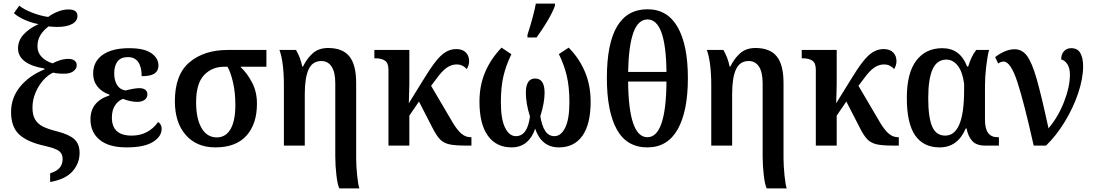

<svg xmlns="http://www.w3.org/2000/svg" viewBox="-20 -816 6136 1076"><path d="M261 155Q298 144 314.5 124Q331 104 331 75Q331 45 310.5 30Q290 15 233 2Q135 -19 88.5 -61.5Q42 -104 42 -188Q42 -268 92.5 -330Q143 -392 229 -427V-432Q159 -443 120 -471.5Q81 -500 81 -545Q81 -588 111.5 -622Q142 -656 196 -681Q160 -687 121.5 -703.5Q83 -720 58 -742L88 -784Q114 -763 160.5 -745Q207 -727 250 -721Q272 -738 303 -750.5Q334 -763 363 -763Q414 -763 414 -727Q414 -698 384 -681.5Q354 -665 299 -665Q285 -665 252 -668Q221 -644 205.5 -617.5Q190 -591 190 -556Q190 -521 214 -496.5Q238 -472 275 -461Q292 -471 316 -478.5Q340 -486 363 -486Q385 -486 397.5 -476.5Q410 -467 410 -451Q410 -431 391.5 -417Q373 -403 340 -403Q300 -403 278 -409Q250 -397 223 -367Q196 -337 179 -296.5Q162 -256 162 -213Q162 -171 177 -146Q192 -121 221 -106.5Q250 -92 303 -79Q368 -62 397 -35.5Q426 -9 426 41Q426 99 386.5 144Q347 189 261 204Z M487 -147Q487 -247 593 -281V-286Q551 -300 526.5 -330.5Q502 -361 502 -403Q502 -471 555 -508.5Q608 -546 704 -546Q788 -546 828 -518Q868 -490 868 -449Q868 -419 846 -404Q824 -389 774 -389Q774 -441 754.5 -468.5Q735 -496 697 -496Q657 -496 638.5 -471.5Q620 -447 620 -405Q620 -365 636.5 -339Q653 -313 684 -309Q734 -322 762 -322Q782 -322 794 -313Q806 -304 806 -287Q806 -268 790.5 -256.5Q775 -245 749 -245Q731 -245 708 -250Q685 -255 670 -262Q643 -253 625 -226Q607 -199 607 -157Q607 -56 718 -56Q811 -56 866 -132Q874 -128 880 -118Q886 -108 886 -95Q886 -51 837 -20.5Q788 10 689 10Q590 10 538.5 -32.5Q487 -75 487 -147Z M960 -249Q960 -398 1042 -467Q1124 -536 1256 -536H1473V-442H1327Q1366 -405 1393 -353Q1420 -301 1420 -235Q1420 -121 1361 -55.5Q1302 10 1187 10Q1082 10 1021 -59.5Q960 -129 960 -249ZM1299 -227Q1299 -299 1285.5 -356Q1272 -413 1255 -442H1237Q1168 -442 1123.5 -395Q1079 -348 1079 -242Q1079 -151 1109.5 -98.5Q1140 -46 1195 -46Q1245 -46 1272 -92.5Q1299 -139 1299 -227Z M1859 60V-349Q1859 -411 1838.5 -442.5Q1818 -474 1781 -474Q1731 -474 1709.5 -427Q1688 -380 1688 -289V0H1571V-341Q1571 -402 1564.5 -453.5Q1558 -505 1546 -536H1639Q1664 -493 1674 -443H1678Q1701 -490 1734 -518.5Q1767 -547 1819 -547Q1900 -547 1938 -500Q1976 -453 1976 -351V70Q1976 113 1981.5 167Q1987 221 1994 240H1882Q1872 222 1865.5 167.5Q1859 113 1859 60Z M2157 -425Q2157 -463 2137.5 -476Q2118 -489 2088 -489H2078V-536H2274V-346Q2274 -323 2272.5 -283.5Q2271 -244 2271 -237L2345 -357Q2388 -428 2418.5 -467.5Q2449 -507 2477 -524Q2505 -541 2537 -541Q2572 -541 2590.5 -522Q2609 -503 2609 -473Q2609 -451 2596 -429Q2572 -455 2540 -455Q2510 -455 2483.5 -436.5Q2457 -418 2426 -375L2396 -335L2519 -126Q2544 -85 2567 -66Q2590 -47 2618 -47H2622V0H2595Q2531 0 2499 -7Q2467 -14 2446.5 -34.5Q2426 -55 2403 -101L2328 -247L2274 -168V0H2157Z M2667 -246Q2667 -339 2700 -414.5Q2733 -490 2791 -549L2846 -512Q2816 -451 2801.5 -390Q2787 -329 2787 -243Q2787 -148 2810.5 -100.5Q2834 -53 2871 -53Q2936 -53 2950 -163Q2927 -237 2927 -296Q2927 -376 2979 -376Q3032 -376 3032 -296Q3032 -241 3008 -164Q3017 -110 3036 -81.5Q3055 -53 3087 -53Q3124 -53 3147.5 -100.5Q3171 -148 3171 -243Q3171 -328 3156.5 -390Q3142 -452 3112 -513L3167 -549Q3225 -491 3257.5 -415Q3290 -339 3290 -246Q3290 -120 3244 -55Q3198 10 3112 10Q3015 10 2979 -95Q2964 -47 2930.5 -18.5Q2897 10 2847 10Q2761 10 2714 -55.5Q2667 -121 2667 -246ZM2936 -621Q2970 -726 2983 -796H3090V-784Q3078 -749 3048 -698.5Q3018 -648 2987 -606H2936Z M3381 -379Q3381 -764 3609 -764Q3721 -764 3778 -663.5Q3835 -563 3835 -378Q3835 -193 3778 -91.5Q3721 10 3608 10Q3492 10 3436.5 -91Q3381 -192 3381 -379ZM3715 -413Q3712 -707 3609 -707Q3556 -707 3529.5 -633Q3503 -559 3500 -413ZM3715 -359H3500Q3503 -47 3608 -47Q3713 -47 3715 -359Z M4254 60V-349Q4254 -411 4233.5 -442.5Q4213 -474 4176 -474Q4126 -474 4104.5 -427Q4083 -380 4083 -289V0H3966V-341Q3966 -402 3959.5 -453.5Q3953 -505 3941 -536H4034Q4059 -493 4069 -443H4073Q4096 -490 4129 -518.5Q4162 -547 4214 -547Q4295 -547 4333 -500Q4371 -453 4371 -351V70Q4371 113 4376.5 167Q4382 221 4389 240H4277Q4267 222 4260.5 167.5Q4254 113 4254 60Z M4552 -425Q4552 -463 4532.5 -476Q4513 -489 4483 -489H4473V-536H4669V-346Q4669 -323 4667.5 -283.5Q4666 -244 4666 -237L4740 -357Q4783 -428 4813.5 -467.5Q4844 -507 4872 -524Q4900 -541 4932 -541Q4967 -541 4985.5 -522Q5004 -503 5004 -473Q5004 -451 4991 -429Q4967 -455 4935 -455Q4905 -455 4878.5 -436.5Q4852 -418 4821 -375L4791 -335L4914 -126Q4939 -85 4962 -66Q4985 -47 5013 -47H5017V0H4990Q4926 0 4894 -7Q4862 -14 4841.5 -34.5Q4821 -55 4798 -101L4723 -247L4669 -168V0H4552Z M5062 -267Q5062 -407 5115 -476.5Q5168 -546 5261 -546Q5361 -546 5400 -443H5406Q5423 -501 5451 -536H5523Q5514 -505 5507 -445Q5500 -385 5500 -337V-145Q5500 -95 5517.5 -71Q5535 -47 5571 -47H5578V0H5502Q5452 0 5428.5 -26Q5405 -52 5397 -96H5392Q5347 10 5246 10Q5155 10 5108.5 -57.5Q5062 -125 5062 -267ZM5383 -309V-347Q5374 -415 5347 -448.5Q5320 -482 5284 -482Q5231 -482 5206.5 -428Q5182 -374 5182 -266Q5182 -158 5204 -107Q5226 -56 5277 -56Q5383 -56 5383 -309Z M5604 -471Q5590 -471 5574 -460L5557 -496Q5615 -540 5666 -540Q5708 -540 5735.5 -503Q5763 -466 5789 -376Q5815 -286 5856 -97Q5910 -160 5943 -245Q5976 -330 5976 -398Q5976 -433 5962.5 -455Q5949 -477 5927 -483Q5927 -512 5942.5 -529Q5958 -546 5983 -546Q6020 -546 6035 -517.5Q6050 -489 6050 -445Q6050 -376 6022 -293Q5994 -210 5946.5 -132.5Q5899 -55 5842 0H5773Q5719 -242 5681.5 -356.5Q5644 -471 5604 -471Z"/></svg>

Font: Noto Serif NarrowSemiBold
Style: Regular
Weight: 600
Width: 4
Designer: Monotype Design Team
Foundry: Monotype Imaging Inc.
Version: Version 1.001